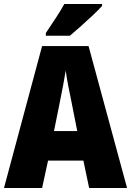

<svg xmlns="http://www.w3.org/2000/svg" viewBox="-20 -947 660 967"><path d="M429 0 400 -138H222L192 0H0L192 -715H426L620 0ZM340 -434Q332 -471 323.5 -515.5Q315 -560 311 -592Q306 -561 298 -517.5Q290 -474 282 -436L252 -287H369ZM494 -917Q478 -899 449.5 -872Q421 -845 389.5 -817Q358 -789 332 -767H211V-781Q235 -817 260.5 -855.5Q286 -894 304 -927H494Z"/></svg>

Font: Noto Sans Kannada Condensed Black
Style: Regular
Weight: 900
Width: 3
Designer: Jelle Bosma - Monotype Design Team
Foundry: Monotype Imaging Inc.
Version: Version 2.005; ttfautohint (v1.8.4.7-5d5b)